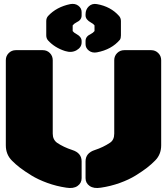

<svg xmlns="http://www.w3.org/2000/svg" viewBox="-20 -957 855 983"><path d="M226.1 -750Q216.8 -760.7 216.8 -775.9V-849.1Q216.8 -864.3 226.1 -875Q269 -921.4 339.8 -936Q364.3 -940.4 381.1 -927.7Q397.9 -915 397.9 -895V-877.9Q397.9 -854.5 372.1 -842.8Q359.4 -836.4 352.1 -827.1V-797.9Q358.9 -789.1 369.1 -784.2Q397.9 -768.6 397.9 -747.1V-740.2Q397.9 -714.8 372.3 -700Q346.7 -685.1 313 -695.8Q259.8 -712.9 226.1 -750ZM476.1 -689Q452.1 -684.6 435.1 -697.8Q418 -710.9 418 -731V-747.1Q418 -770.5 443.8 -782.2Q456.5 -788.6 463.9 -797.9V-827.1Q457 -835.9 446.8 -840.8Q418 -856.4 418 -877.9V-883.8Q418 -908.7 434.8 -924.6Q451.7 -940.4 476.1 -936Q546.9 -923.8 589.8 -875Q599.1 -864.3 599.1 -849.1V-775.9Q599.1 -762.2 594.2 -753.9Q551.3 -703.1 476.1 -689ZM41 -134.8Q9.8 -166 9.8 -212.9V-648.9Q9.8 -670.4 24.7 -685.3Q39.6 -700.2 61 -700.2H199.2Q220.7 -700.2 235.4 -685.3Q250 -670.4 250 -648.9V-272.9Q250 -242.2 272 -226.1Q305.2 -203.6 350.1 -189Q397.9 -173.8 397.9 -130.9V-44.9Q397.9 -19.5 377 -4.9Q356 9.8 319.8 3.9Q269.5 -3.4 222.4 -20.5Q175.3 -37.6 140.4 -59.1Q105.5 -80.6 82 -98.6Q58.6 -116.7 41 -134.8ZM773.9 -134.8Q756.3 -116.7 733.2 -98.6Q710 -80.6 675 -58.8Q640.1 -37.1 593.3 -20.3Q546.4 -3.4 496.1 3.9Q460 9.8 439 -4.9Q418 -19.5 418 -44.9V-130.9Q418 -173.8 465.8 -189Q508.8 -203.1 543 -226.1Q564.9 -240.2 564.9 -272.9V-648.9Q564.9 -670.4 579.8 -685.3Q594.7 -700.2 616.2 -700.2H753.9Q775.4 -700.2 790.3 -685.3Q805.2 -670.4 805.2 -648.9V-212.9Q805.2 -166 773.9 -134.8Z"/></svg>

Font: Nastup Soft
Style: Regular
Weight: 400
Designer: Maksym Kobuzan
Foundry: Zakznak
Version: Version 1.020;hotconv 1.0.109;makeotfexe 2.5.65596